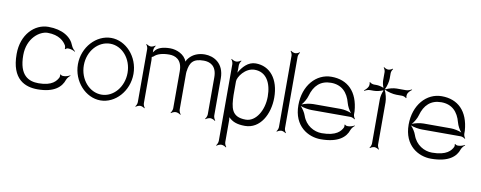

<svg xmlns="http://www.w3.org/2000/svg" viewBox="-63 -860 3362 1341"><g transform="rotate(10 1618.0 -190.0)"><path d="M26 -207C26 -27 124 11 212 11C330 11 380 -37 397 -89C402 -102 414 -116 423 -122L421 -125C412 -119 392 -112 379 -112H368C364 -112 356 -116 354 -119L350 -118C352 -114 352 -103 350 -99C337 -72 309 -32 212 -32C141 -32 73 -63 73 -207C73 -328 158 -390 215 -390C295 -390 333 -352 349 -322C351 -317 353 -304 351 -300L355 -299C357 -302 365 -307 371 -307H379C394 -307 414 -299 423 -293L425 -296C416 -302 402 -318 397 -332C376 -389 313 -432 212 -432C115 -432 26 -346 26 -207Z M502 -211C502 -312 573 -391 658 -391C743 -391 812 -311 812 -211C812 -111 743 -30 658 -30C573 -30 502 -110 502 -211ZM460 -211C460 -89 553 11 658 11C762 11 854 -88 854 -211C854 -334 762 -432 658 -432C553 -432 460 -333 460 -211Z M906 9 909 12C914 7 929 0 940 0C950 0 965 7 970 12L973 9C968 4 961 -11 961 -22V-329C961 -332 960 -344 959 -350C963 -351 968 -354 971 -356C991 -376 1027 -388 1077 -388C1118 -388 1169 -370 1169 -286V-23C1169 -12 1162 4 1156 10L1159 13C1165 7 1181 0 1192 0C1203 0 1219 7 1225 13L1228 10C1222 4 1215 -12 1215 -23V-280C1215 -281 1217 -288 1216 -288C1216 -288 1213 -286 1213 -286C1213 -286 1216 -291 1216 -291C1224 -359 1248 -388 1322 -388C1363 -388 1414 -370 1414 -286V-23C1414 -12 1407 4 1401 10L1404 13C1410 7 1426 0 1437 0C1448 0 1464 7 1470 13L1473 10C1467 4 1460 -12 1460 -23V-286C1460 -396 1383 -432 1322 -432C1277 -432 1238 -416 1212 -385C1206 -379 1199 -368 1196 -359C1180 -408 1121 -432 1077 -432C1025 -432 989 -420 970 -395C968 -392 964 -387 961 -383V-400C961 -410 968 -425 973 -430L970 -433C965 -428 950 -421 940 -421C929 -421 914 -428 909 -433L906 -430C911 -425 918 -410 918 -400V-22C918 -11 911 4 906 9Z M1568 -187V-285C1568 -315 1616 -387 1683 -387C1766 -387 1805 -314 1805 -218C1805 -121 1753 -33 1681 -33C1578 -33 1571 -100 1568 -187ZM1509 179 1512 182C1518 176 1534 169 1545 169C1556 169 1572 176 1578 182L1581 179C1575 173 1568 157 1568 146V-11C1568 -17 1567 -24 1566 -30C1593 -3 1625 11 1683 11C1791 11 1851 -101 1851 -218C1851 -351 1783 -432 1683 -432C1628 -432 1591 -388 1567 -346C1568 -354 1568 -364 1568 -371V-398C1568 -409 1575 -425 1581 -431L1578 -434C1572 -428 1556 -421 1545 -421C1534 -421 1518 -428 1512 -434L1509 -431C1515 -425 1522 -409 1522 -398V146C1522 157 1515 173 1509 179Z M1907 9 1910 12C1915 7 1930 0 1941 0C1951 0 1966 7 1971 12L1974 9C1969 4 1962 -11 1962 -22V-529C1962 -539 1969 -554 1974 -559L1971 -562C1966 -557 1951 -550 1941 -550C1930 -550 1915 -557 1910 -562L1907 -559C1912 -554 1919 -539 1919 -529V-22C1919 -11 1912 4 1907 9Z M2047 -205C2062 -222 2079 -250 2085 -273C2105 -347 2150 -390 2224 -390C2300 -390 2344 -344 2363 -271C2369 -249 2383 -222 2398 -206C2377 -215 2345 -222 2322 -222H2128C2104 -222 2069 -215 2047 -205ZM2026 -197C2026 -47 2132 11 2220 11C2346 11 2397 -37 2414 -89C2419 -102 2431 -116 2440 -122L2438 -125C2429 -119 2409 -112 2396 -112H2385C2381 -112 2373 -116 2371 -119L2367 -118C2369 -114 2369 -103 2367 -99C2354 -72 2325 -32 2220 -32C2165 -32 2105 -65 2082 -132C2075 -153 2058 -179 2043 -194C2065 -185 2100 -179 2123 -179H2399C2409 -179 2424 -172 2429 -167L2432 -170C2427 -175 2420 -190 2420 -201V-222C2410 -361 2334 -432 2220 -432C2112 -432 2026 -336 2026 -197Z M2459 -378 2461 -375C2470 -380 2487 -387 2501 -387H2528C2546 -387 2574 -393 2592 -402L2591 -401L2593 -399L2594 -400C2585 -382 2579 -354 2579 -336V-22C2579 -11 2572 4 2567 9L2570 12C2575 7 2590 0 2601 0C2611 0 2626 7 2631 12L2634 9C2629 4 2622 -11 2622 -22V-322C2622 -347 2613 -384 2601 -407C2602 -407 2602 -408 2603 -408C2626 -396 2663 -387 2687 -387H2728C2737 -387 2754 -381 2757 -375L2761 -377C2757 -383 2758 -401 2762 -409C2768 -421 2782 -434 2790 -439L2788 -442C2779 -437 2762 -430 2748 -430H2682C2660 -430 2627 -422 2606 -411L2603 -414C2614 -435 2622 -468 2622 -490V-529C2622 -539 2629 -554 2634 -559L2631 -562C2626 -557 2611 -550 2601 -550C2590 -550 2575 -557 2570 -562L2567 -559C2572 -554 2579 -539 2579 -529V-471C2579 -457 2583 -435 2590 -420L2589 -419C2574 -426 2552 -430 2538 -430H2521C2512 -430 2495 -436 2492 -442L2488 -440C2492 -434 2491 -416 2487 -409C2481 -396 2467 -383 2459 -378ZM2600 -409H2601L2600 -408Z M2829 -205C2844 -222 2861 -250 2867 -273C2887 -347 2932 -390 3006 -390C3082 -390 3126 -344 3145 -271C3151 -249 3165 -222 3180 -206C3159 -215 3127 -222 3104 -222H2910C2886 -222 2851 -215 2829 -205ZM2808 -197C2808 -47 2914 11 3002 11C3128 11 3179 -37 3196 -89C3201 -102 3213 -116 3222 -122L3220 -125C3211 -119 3191 -112 3178 -112H3167C3163 -112 3155 -116 3153 -119L3149 -118C3151 -114 3151 -103 3149 -99C3136 -72 3107 -32 3002 -32C2947 -32 2887 -65 2864 -132C2857 -153 2840 -179 2825 -194C2847 -185 2882 -179 2905 -179H3181C3191 -179 3206 -172 3211 -167L3214 -170C3209 -175 3202 -190 3202 -201V-222C3192 -361 3116 -432 3002 -432C2894 -432 2808 -336 2808 -197Z"/></g></svg>

Font: Armata Saber
Style: Rg
Weight: 400
Designer: Jasper
Foundry: Cannot Into Space Fonts
Version: Version 0.970